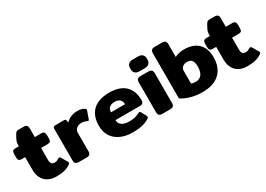

<svg xmlns="http://www.w3.org/2000/svg" viewBox="-6 -1388 2921 2111"><g transform="rotate(-30 1454.0 -332.5)"><path d="M93 -184V-342H52Q24 -342 14.5 -353Q5 -364 5 -391V-430Q5 -457 14.5 -468.5Q24 -480 52 -480H93V-505Q93 -529 104 -553.5Q115 -578 136 -613Q146 -630 154.5 -635Q163 -640 185 -640H244Q272 -640 283.5 -628Q295 -616 295 -590V-480H375Q403 -480 412.5 -468.5Q422 -457 422 -430V-391Q422 -364 412.5 -353Q403 -342 375 -342H295V-188Q295 -157 307 -142.5Q319 -128 346 -128Q363 -128 373.5 -132Q384 -136 399 -146Q407 -151 414 -151Q424 -151 431 -139L473 -67Q480 -55 480 -48Q480 -39 468 -31Q434 -8 391.5 3.5Q349 15 291 15Q195 15 144 -37.5Q93 -90 93 -184Z M526 -50V-449Q526 -467 532.5 -473.5Q539 -480 560 -480H663Q675 -480 681.5 -476.5Q688 -473 689 -464L694 -435Q754 -495 839 -495Q872 -495 893 -489.5Q914 -484 931 -472Q941 -465 941 -456Q941 -453 939 -445L907 -354Q903 -340 892 -340Q887 -340 880 -344Q853 -359 815 -359Q777 -359 752.5 -338Q728 -317 728 -282V-50Q728 -24 716.5 -12Q705 0 676 0H579Q550 0 538 -12Q526 -24 526 -50Z M967 -234Q967 -361 1039 -428Q1111 -495 1246 -495Q1378 -495 1446.5 -429.5Q1515 -364 1515 -248Q1515 -198 1471 -198H1157Q1157 -155 1189.5 -132Q1222 -109 1288 -109Q1329 -109 1356.5 -116.5Q1384 -124 1412 -139Q1424 -144 1428 -144Q1437 -144 1443 -132L1477 -68Q1482 -58 1482 -53Q1482 -44 1470 -36Q1429 -9 1377 3Q1325 15 1258 15Q1174 15 1108.5 -13Q1043 -41 1005 -97Q967 -153 967 -234ZM1335 -297Q1335 -335 1313 -356Q1291 -377 1247 -377Q1203 -377 1180 -355.5Q1157 -334 1157 -297Z M1581 -593V-617Q1581 -643 1599 -661.5Q1617 -680 1651 -680H1723Q1758 -680 1776 -661.5Q1794 -643 1794 -617V-593Q1794 -568 1776 -549.5Q1758 -531 1723 -531H1651Q1617 -531 1599 -549.5Q1581 -568 1581 -593ZM1586 -50V-429Q1586 -455 1598 -467.5Q1610 -480 1639 -480H1735Q1764 -480 1776.5 -467.5Q1789 -455 1789 -429V-50Q1789 -24 1776.5 -12Q1764 0 1735 0H1639Q1610 0 1598 -12Q1586 -24 1586 -50Z M1880 -56V-629Q1880 -655 1892 -667.5Q1904 -680 1932 -680H2025Q2054 -680 2066 -667.5Q2078 -655 2078 -629V-467Q2096 -479 2129 -487Q2162 -495 2193 -495Q2312 -495 2374.5 -433Q2437 -371 2437 -259Q2437 -129 2361 -57Q2285 15 2140 15Q2064 15 1994 -5Q1924 -25 1880 -56ZM2235 -258Q2235 -310 2216.5 -334.5Q2198 -359 2155 -359Q2122 -359 2099.5 -341Q2077 -323 2077 -290V-132Q2097 -121 2130 -121Q2235 -121 2235 -258Z M2518 -184V-342H2477Q2449 -342 2439.5 -353Q2430 -364 2430 -391V-430Q2430 -457 2439.5 -468.5Q2449 -480 2477 -480H2518V-505Q2518 -529 2529 -553.5Q2540 -578 2561 -613Q2571 -630 2579.5 -635Q2588 -640 2610 -640H2669Q2697 -640 2708.5 -628Q2720 -616 2720 -590V-480H2800Q2828 -480 2837.5 -468.5Q2847 -457 2847 -430V-391Q2847 -364 2837.5 -353Q2828 -342 2800 -342H2720V-188Q2720 -157 2732 -142.5Q2744 -128 2771 -128Q2788 -128 2798.5 -132Q2809 -136 2824 -146Q2832 -151 2839 -151Q2849 -151 2856 -139L2898 -67Q2905 -55 2905 -48Q2905 -39 2893 -31Q2859 -8 2816.5 3.5Q2774 15 2716 15Q2620 15 2569 -37.5Q2518 -90 2518 -184Z"/></g></svg>

Font: Mitr SemiBold
Style: Regular
Weight: 600
Designer: Thanarat Vachiruckul
Foundry: Cadson Demak
Version: Version 1.003